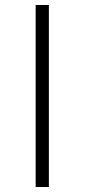

<svg xmlns="http://www.w3.org/2000/svg" viewBox="-20 -750 339 770"><path d="M123 0V-730H176V0Z"/></svg>

Font: Mplus 1p Light
Style: Regular
Weight: 300
Version: Version 1.061